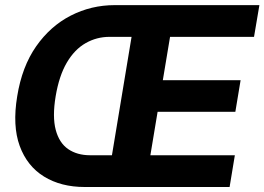

<svg xmlns="http://www.w3.org/2000/svg" viewBox="-20 -748 1058 768"><path d="M318.8 0Q224.1 0 156.2 -41.7Q88.4 -83.5 58.8 -164.3Q29.3 -245.1 48.8 -362.8Q67.9 -481.4 124.5 -562.5Q181.2 -643.6 262.9 -685.5Q344.7 -727.5 439 -727.5H586.4L564.9 -600.6H418Q366.7 -600.6 322.5 -575.4Q278.3 -550.3 247.3 -497.6Q216.3 -444.8 202.6 -362.8Q189 -280.8 202.9 -228.5Q216.8 -176.3 252.7 -151.6Q288.6 -127 340.3 -127H487.3L465.3 0ZM406.7 0 527.3 -727.5H1017.6L996.1 -600.6H660.2L631.3 -427.2H942.4L921.4 -300.8H610.4L581.5 -127H919.4L898.4 0Z"/></svg>

Font: Inter Tight
Style: Bold Italic
Weight: 700
Italic angle: -9.39999°
Designer: Rasmus Andersson
Foundry: rsms
Version: Version 3.004